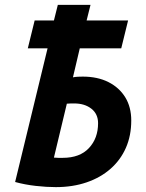

<svg xmlns="http://www.w3.org/2000/svg" viewBox="-20 -758 600 787"><path d="M209 9Q171 9 126.5 4Q82 -1 42 -12L175 -560H94L122 -674H201L217 -738H351L335 -674H505L477 -560H307L279 -441Q288 -443 300 -443.5Q312 -444 319 -444Q380 -444 424.5 -421.5Q469 -399 493.5 -359Q518 -319 518 -264Q518 -202 496 -152Q474 -102 433 -66Q392 -30 335 -10.5Q278 9 209 9ZM237 -111Q307 -111 344.5 -151Q382 -191 382 -253Q382 -291 354.5 -312.5Q327 -334 284 -334Q280 -334 272 -334Q264 -334 254 -333L201 -112Q208 -111 219 -111Q230 -111 237 -111Z"/></svg>

Font: Ubuntu Sans Mono
Style: Italic
Weight: 400
Italic angle: -13.5°
Monospace: yes
Designer: Dalton Maag Ltd
Foundry: Dalton Maag Ltd
Version: Version 1.006